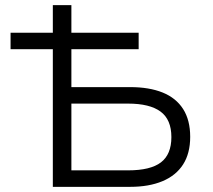

<svg xmlns="http://www.w3.org/2000/svg" viewBox="-20 -725 825 745"><path d="M185 0V-534H21V-598H185V-705H257V-598H518V-534H257V-387H485Q559 -387 611 -366Q663 -345 690.5 -302Q718 -259 718 -194Q718 -130 690.5 -87Q663 -44 610.5 -22Q558 0 485 0ZM257 -64H477Q564 -64 604.5 -95Q645 -126 645 -193Q645 -261 603 -292Q561 -323 477 -323H257Z"/></svg>

Font: Nunito Sans 6pt Light
Style: Regular
Weight: 300
Version: Version 3.101;gftools[0.9.27]